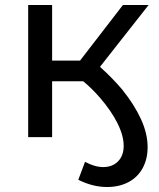

<svg xmlns="http://www.w3.org/2000/svg" viewBox="-20 -550 638 770"><path d="M409 200Q352 200 294 171L321 99Q360 120 394 120Q431 120 453.5 97Q476 74 476 35Q476 -6 451 -56Q426 -106 381 -158Q351 -193 314 -224H189V0H93V-530H189V-307H301L473 -530H576L381 -282Q431 -237 470 -191Q519 -130 545.5 -72Q572 -14 572 40Q572 88 552 124.5Q532 161 495 180.5Q458 200 409 200Z"/></svg>

Font: Montserrat Z Med
Style: Regular
Weight: 500
Designer: Julieta Ulanovsky
Foundry: Julieta Ulanovsky
Version: Version 8.000